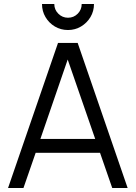

<svg xmlns="http://www.w3.org/2000/svg" viewBox="-20 -933 674 953"><path d="M317.5 -784Q281.5 -784 252.2 -801.5Q223 -819 205.8 -848.2Q188.5 -877.5 188.5 -913H249.5Q249.5 -885 269.5 -865Q289.5 -845 317.5 -845Q346 -845 365.8 -865Q385.5 -885 385.5 -913H446.5Q446.5 -877.5 429 -848.2Q411.5 -819 382.2 -801.5Q353 -784 317.5 -784ZM20 0 268 -720H365.5L613.5 0H537L476.5 -174.5H157L96.5 0ZM180.5 -243.5H452.5L316 -637.5Z"/></svg>

Font: Cns Manrope
Style: Regular
Weight: 400
Designer: Mikhail Sharanda
Foundry: Mikhail Sharanda
Version: Version 4.504